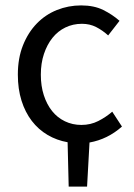

<svg xmlns="http://www.w3.org/2000/svg" viewBox="-20 -518 496 710"><path d="M234 172 230 8Q190 1 156 -19Q122 -39 97.5 -71Q73 -103 59.5 -146Q46 -189 46 -242Q46 -303 65 -350.5Q84 -398 116 -431Q148 -464 190.5 -481Q233 -498 280 -498Q328 -498 362 -481Q396 -464 422 -441L380 -387Q359 -406 335.5 -418Q312 -430 283 -430Q250 -430 222 -416.5Q194 -403 174 -378Q154 -353 142.5 -318.5Q131 -284 131 -242Q131 -200 142 -166Q153 -132 172.5 -107.5Q192 -83 220 -69.5Q248 -56 281 -56Q315 -56 343.5 -70.5Q372 -85 395 -105L431 -50Q378 -3 311 9L302 172Z"/></svg>

Font: Giro Regular
Style: Regular
Weight: 400
Designer: Paul D. Hunt
Foundry: Adobe Systems Incorporated
Version: Version 1.000;PS 1.0;hotconv 1.0.88;makeotf.lib2.5.647800